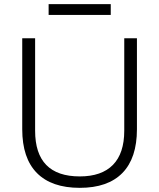

<svg xmlns="http://www.w3.org/2000/svg" viewBox="-20 -896 766 924"><path d="M87 -274V-712H149V-267Q149 -47 364 -47Q469 -47 523.5 -102.5Q578 -158 578 -267V-712H639V-274Q639 -135 569 -63.5Q499 8 364 8Q228 8 157.5 -63.5Q87 -135 87 -274ZM214 -876H513V-824H214Z"/></svg>

Font: Muli Light
Style: Regular
Weight: 300
Designer: Vernon Adams
Foundry: Vernon Adams
Version: Version 2.100